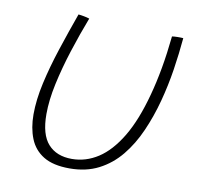

<svg xmlns="http://www.w3.org/2000/svg" viewBox="-66 -600 722 690"><g transform="rotate(10 294.5 -255.0)"><path d="M511 -510.5Q513.5 -511 519 -511.5Q524.5 -512 530.5 -512Q536 -512 543 -512Q550 -512 552 -511.5Q547 -454.5 537.8 -394.5Q528.5 -334.5 513 -276.5Q497 -216.5 473.2 -162.8Q449.5 -109 415.8 -67.8Q382 -26.5 336.2 -3Q290.5 20.5 230.5 20.5Q170.5 20.5 135.2 -1Q100 -22.5 84.8 -60.8Q69.5 -99 69.5 -148.5Q69.5 -201.5 83.5 -264Q97.5 -326.5 119.8 -394.2Q142 -462 166.5 -530Q171 -529.5 176.5 -528.8Q182 -528 187 -527Q192.5 -526 197.2 -524.8Q202 -523.5 207 -522Q183.5 -461 162.5 -395.8Q141.5 -330.5 128.2 -269.2Q115 -208 115 -157.5Q115 -83 145.8 -48.8Q176.5 -14.5 232.5 -14.5Q283.5 -14.5 328.2 -43.5Q373 -72.5 409.8 -133.8Q446.5 -195 472.5 -292Q485 -338 494.8 -392.5Q504.5 -447 511 -510.5Z"/></g></svg>

Font: Grandstander Thin Thin
Style: Italic
Weight: 250
Italic angle: -15°
Version: Version 1.200